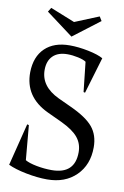

<svg xmlns="http://www.w3.org/2000/svg" viewBox="-89 -831 585 904"><g transform="rotate(10 203.0 -379.5)"><path d="M14.2 -17.1 64.9 -219.2 73.2 -216.8 87.9 -51.8Q106 -41 142.8 -33.9Q179.7 -26.9 214.8 -26.9Q326.2 -26.9 326.2 -131.8Q326.2 -172.4 302 -201.9Q277.8 -231.4 222.2 -257.8L150.9 -291Q34.7 -345.7 36.1 -463.9Q37.6 -538.1 80.3 -579.1Q123 -620.1 198.2 -620.1Q239.7 -620.1 287.4 -610.4Q335 -600.6 358.9 -586.9L307.1 -413.1L299.8 -415L284.2 -557.1Q272.5 -565.4 245.8 -571.3Q219.2 -577.1 194.8 -577.1Q149.9 -577.1 125.5 -553.2Q101.1 -529.3 101.1 -485.8Q101.1 -407.2 189.9 -365.2L251 -336.9Q329.1 -301.3 360.6 -263.2Q392.1 -225.1 392.1 -167Q392.1 -83 339.8 -31.5Q287.6 20 201.2 20Q155.3 20 100.8 9.3Q46.4 -1.5 14.2 -17.1ZM68.8 -758.8 81.1 -778.8 198.2 -731.9 313 -778.8 325.2 -758.8 198.2 -662.1Z"/></g></svg>

Font: Halibut Cnd
Style: Regular
Weight: 400
Width: 3
Designer: Matteo Maggi
Foundry: Collletttivo
Version: Version 3.080 | FøM Fix